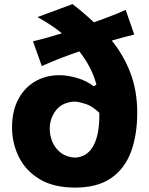

<svg xmlns="http://www.w3.org/2000/svg" viewBox="-20 -874 707 910"><path d="M178.2 -561 136.2 -678.2Q173.8 -687 208 -696.8Q242.2 -706.5 273.4 -716.3Q225.6 -755.4 157.7 -793L323.7 -854.5Q348.6 -835.4 374.3 -813.7Q399.9 -792 425.3 -768.1Q460.4 -780.8 498.5 -795.2Q536.6 -809.6 575.7 -827.1L616.2 -710.4Q559.6 -696.3 509.8 -681.6Q566.4 -612.3 598.4 -527.6Q630.4 -442.9 630.4 -339.8Q630.4 -232.9 600.3 -153.1Q570.3 -73.2 505.6 -29.1Q440.9 15.1 336.4 15.1Q233.9 15.1 167.7 -24.9Q101.6 -64.9 69.3 -130.1Q37.1 -195.3 37.1 -270.5Q37.1 -347.2 66.2 -402.6Q95.2 -458 146 -487.8Q196.8 -517.6 261.7 -517.6Q301.8 -517.6 347.7 -503.7Q393.6 -489.7 424.3 -464.8L437 -473.1Q414.6 -556.6 356 -630.4Q314 -616.2 270.5 -599.4Q227.1 -582.5 178.2 -561ZM450.7 -339.4Q416.5 -372.1 384.8 -381.8Q353 -391.6 334 -392.6Q274.9 -389.6 245.4 -351.3Q215.8 -313 215.8 -263.2Q215.8 -229.5 229.5 -199Q243.2 -168.5 269.8 -148.7Q296.4 -128.9 335.9 -127Q394 -129.9 423.3 -184.3Q452.6 -238.8 450.7 -339.4Z"/></svg>

Font: Pinar DS4-Bold
Style: Regular
Weight: 700
Designer: Amin Abedi
Version: Version 2.000